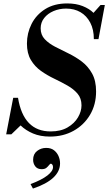

<svg xmlns="http://www.w3.org/2000/svg" viewBox="-20 -783 631 1119"><path d="M271 13Q215 13 172.5 -5Q130 -23 100 -52L46 0H16L57 -213H85Q117 -17 275 -17Q334 -17 374 -40.5Q414 -64 434.5 -99Q455 -134 455 -169Q455 -210 432 -237Q409 -264 373 -284.5Q337 -305 296 -324.5Q255 -344 219 -369.5Q183 -395 160 -433.5Q137 -472 137 -529Q137 -590 164 -643.5Q191 -697 243.5 -730Q296 -763 372 -763Q423 -763 462 -747.5Q501 -732 525 -708L566 -754H591L554 -555H527Q527 -611 506 -651Q485 -691 449 -712Q413 -733 365 -733Q326 -733 292 -718.5Q258 -704 237.5 -678Q217 -652 217 -618Q217 -580 240.5 -555Q264 -530 300.5 -511Q337 -492 378.5 -472Q420 -452 456.5 -424.5Q493 -397 516.5 -355Q540 -313 540 -250Q540 -173 504.5 -113.5Q469 -54 408.5 -20.5Q348 13 271 13ZM172 316 158 290Q224 265 256.5 239.5Q289 214 289 191Q289 181 284.5 176Q280 171 277 171Q272 171 266 179Q260 187 250.5 195Q241 203 223 203Q198 203 185.5 186.5Q173 170 173 148Q173 115 196 97Q219 79 249 79Q277 79 294.5 92.5Q312 106 321 126.5Q330 147 330 169Q330 216 290 253Q250 290 172 316Z"/></svg>

Font: Libre Bodoni Medium
Style: Italic
Weight: 500
Italic angle: -13°
Designer: Pablo Impallari, Rodrigo Fuenzalida
Foundry: Impallari Type
Version: Version 2.005;gftools[0.9.23]